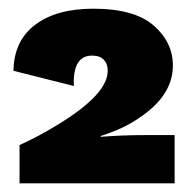

<svg xmlns="http://www.w3.org/2000/svg" viewBox="-20 -755 442 442"><path d="M25 -421Q69 -441 113 -468Q228 -538 228 -592Q228 -608 219 -617.5Q210 -627 192 -627Q147 -627 150 -557L11 -592Q12 -661 61 -698Q110 -735 195 -735Q289 -735 333.5 -696.5Q378 -658 378 -604Q378 -534 298 -482Q265 -459 212 -442V-440Q260 -444 314 -444H382V-333H25Z"/></svg>

Font: Work Sans ExtraBold
Style: Regular
Weight: 800
Designer: Wei Huang
Foundry: Wei Huang
Version: Version 1.500